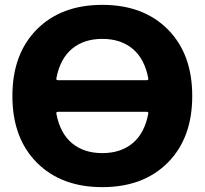

<svg xmlns="http://www.w3.org/2000/svg" viewBox="-20 -760 842 790"><path d="M219 -300Q210 -300 212 -292Q227 -212 276 -171Q325 -130 401 -130Q477 -130 526 -171Q575 -212 590 -292Q592 -300 583 -300ZM212 -438Q210 -430 219 -430H583Q592 -430 590 -438Q575 -518 526 -559Q477 -600 401 -600Q325 -600 276 -559Q227 -518 212 -438ZM670.5 -91Q570 10 401 10Q232 10 131.5 -91Q31 -192 31 -365Q31 -538 131.5 -639Q232 -740 401 -740Q570 -740 670.5 -639Q771 -538 771 -365Q771 -192 670.5 -91Z"/></svg>

Font: Rounded Mplus 1c ExtraBold
Style: Regular
Weight: 800
Version: Version 1.059.20150529